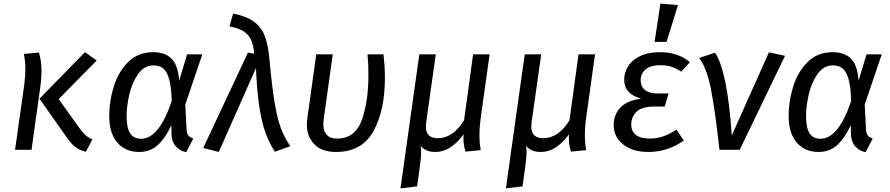

<svg xmlns="http://www.w3.org/2000/svg" viewBox="-20 -827 4916 1060"><path d="M346 -72 198 -282 449 -539 514 -493 304 -280 411 -130Q433 -99 448 -84.5Q463 -70 490 -57L454 11Q415 1 391 -19.5Q367 -40 346 -72ZM114 -360Q120 -408 120 -444Q120 -487 112 -529L195 -537Q209 -491 209 -436Q209 -389 201 -336L154 0H63Z M969 -381 1013 -527H1097L1003 -250L1010 -113Q1011 -92 1018.5 -81Q1026 -70 1047 -62L1008 13Q974 7 951 -18.5Q928 -44 927 -85L926 -136Q894 -66 852 -27Q810 12 748 12Q673 12 628 -39.5Q583 -91 583 -188Q583 -268 608 -349Q633 -430 687.5 -484.5Q742 -539 826 -539Q893 -539 928.5 -501.5Q964 -464 969 -381ZM679 -187Q679 -121 698.5 -91Q718 -61 759 -61Q858 -61 928 -269Q926 -346 914 -389Q902 -432 881 -449Q860 -466 828 -466Q776 -466 742.5 -418.5Q709 -371 694 -305.5Q679 -240 679 -187Z M1468 -495Q1482 -342 1497 -255Q1512 -168 1531.5 -117Q1551 -66 1583 -20L1497 11Q1465 -41 1445.5 -94.5Q1426 -148 1412.5 -232.5Q1399 -317 1393 -451L1188 12L1102 -10L1349 -537L1384 -530Q1379 -578 1366 -607Q1353 -636 1325 -654Q1297 -672 1247 -681L1267 -752Q1339 -738 1380 -709Q1421 -680 1441 -630Q1461 -580 1468 -495Z M2105 -397Q2105 -217 2041.5 -102.5Q1978 12 1835 12Q1756 12 1715 -31Q1674 -74 1674 -140Q1674 -149 1676 -169L1726 -527H1817L1767 -168Q1765 -150 1765 -142Q1765 -103 1784 -82.5Q1803 -62 1840 -62Q1941 -62 1977.5 -164Q2014 -266 2014 -413Q2014 -478 2009 -527H2097Q2105 -457 2105 -397Z M2627 -81Q2627 -38 2634 2L2550 10Q2542 -15 2540 -35.5Q2538 -56 2539 -85Q2509 -43 2469.5 -15.5Q2430 12 2382 12Q2330 12 2302 -22Q2305 -9 2305 11Q2305 47 2297 99L2283 202L2191 213L2295 -527H2386L2333 -153Q2331 -135 2331 -129Q2331 -64 2397 -64Q2481 -64 2542 -163L2592 -527H2683L2634 -177Q2627 -127 2627 -81Z M3209 -81Q3209 -38 3216 2L3132 10Q3124 -15 3122 -35.5Q3120 -56 3121 -85Q3091 -43 3051.5 -15.5Q3012 12 2964 12Q2912 12 2884 -22Q2887 -9 2887 11Q2887 47 2879 99L2865 202L2773 213L2877 -527H2968L2915 -153Q2913 -135 2913 -129Q2913 -64 2979 -64Q3063 -64 3124 -163L3174 -527H3265L3216 -177Q3209 -127 3209 -81Z M3368 -137Q3368 -192 3404 -232Q3440 -272 3520 -282Q3426 -308 3426 -387Q3426 -425 3447 -460Q3468 -495 3513 -517Q3558 -539 3625 -539Q3722 -539 3789 -484L3741 -431Q3715 -449 3688.5 -458Q3662 -467 3625 -467Q3572 -467 3544.5 -444Q3517 -421 3517 -385Q3517 -349 3541 -330Q3565 -311 3609 -311H3671L3650 -239H3597Q3525 -239 3495 -211Q3465 -183 3465 -138Q3465 -102 3491 -82Q3517 -62 3568 -62Q3606 -62 3639.5 -73.5Q3673 -85 3715 -111L3755 -51Q3666 12 3560 12Q3473 12 3420.5 -29.5Q3368 -71 3368 -137ZM3723 -799 3660 -596H3594L3626 -807Z M4020 -79 4225 -538 4314 -519 4064 0H3952Q3927 -226 3904 -339.5Q3881 -453 3840 -507L3928 -536Q3996 -433 4020 -79Z M4720 -381 4764 -527H4848L4754 -250L4761 -113Q4762 -92 4769.5 -81Q4777 -70 4798 -62L4759 13Q4725 7 4702 -18.5Q4679 -44 4678 -85L4677 -136Q4645 -66 4603 -27Q4561 12 4499 12Q4424 12 4379 -39.5Q4334 -91 4334 -188Q4334 -268 4359 -349Q4384 -430 4438.5 -484.5Q4493 -539 4577 -539Q4644 -539 4679.5 -501.5Q4715 -464 4720 -381ZM4430 -187Q4430 -121 4449.5 -91Q4469 -61 4510 -61Q4609 -61 4679 -269Q4677 -346 4665 -389Q4653 -432 4632 -449Q4611 -466 4579 -466Q4527 -466 4493.5 -418.5Q4460 -371 4445 -305.5Q4430 -240 4430 -187Z"/></svg>

Font: Fira Sans
Style: Italic
Weight: 400
Italic angle: -8°
Designer: bBox Type GmbH & Carrois Corporate GbR & Edenspiekermann AG
Foundry: bBox Type GmbH & Carrois Corporate GbR & Edenspiekermann AG
Version: Version 4.301